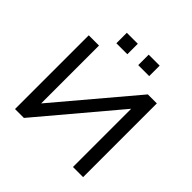

<svg xmlns="http://www.w3.org/2000/svg" viewBox="-221 -1099 1298 1298"><g transform="rotate(45 428.5 -449.5)"><path d="M103 0V-705H201V-134H186L668 -705H754V0H657V-572H670L188 0ZM482 -799V-899H587V-799ZM273 -799V-899H378V-799Z"/></g></svg>

Font: Nunito Sans 10pt SemiExpanded Medium
Style: Regular
Weight: 500
Width: 6
Designer: Vernon Adams
Foundry: Vernon Adams
Version: Version 3.101;gftools[0.9.27]